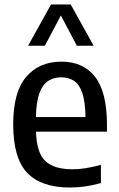

<svg xmlns="http://www.w3.org/2000/svg" viewBox="-20 -828 530 858"><path d="M292.5 10Q164.5 10 101.8 -55.5Q39 -121 39 -272.5Q39 -416.5 97 -484.5Q155 -552.5 254.5 -552.5Q352 -552.5 405 -484.5Q458 -416.5 458 -270V-239.5H141Q143.5 -145.5 182.5 -108.5Q221.5 -71.5 304.5 -71.5Q359.5 -71.5 431 -91.5V-10Q393 0.5 359.5 5.2Q326 10 292.5 10ZM254 -482.5Q220.5 -482.5 195.5 -466.5Q170.5 -450.5 156.2 -411.8Q142 -373 140.5 -305H362Q361 -373 348 -411.8Q335 -450.5 311 -466.5Q287 -482.5 254 -482.5ZM105.5 -623.5 208 -808H296L398.5 -623.5H323.5L252 -759L180.5 -623.5Z"/></svg>

Font: Encode Sans SemiCondensed SemiCondensed Medium
Style: Regular
Weight: 500
Width: 4
Designer: Multiple Designers
Foundry: Impallari Type
Version: Version 3.000; ttfautohint (v1.8.3) -l 8 -r 50 -G 200 -x 14 